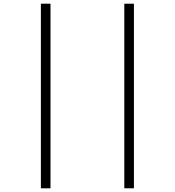

<svg xmlns="http://www.w3.org/2000/svg" viewBox="-20 -781 945 1038"><path d="M201 -761H253V237H201ZM652 -761H704V237H652Z"/></svg>

Font: Noto Sans UI NarrowLight
Style: Regular
Weight: 300
Width: 4
Designer: Monotype Design Team
Foundry: Monotype Imaging Inc.
Version: Version 1.001